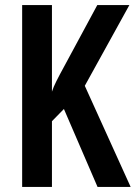

<svg xmlns="http://www.w3.org/2000/svg" viewBox="-20 -734 533 754"><path d="M493 0 313 -397 488 -714H362L232 -473C208 -429 191 -397 184 -374V-714H67V0H184V-258L231 -306L363 0Z"/></svg>

Font: Noto Sans Arabic UI XCn SmBd
Style: Regular
Weight: 600
Width: 2
Designer: Monotype Design Team, Nadine Chahine and Nizar Qandah
Foundry: Monotype Imaging Inc.
Version: Version 2.010